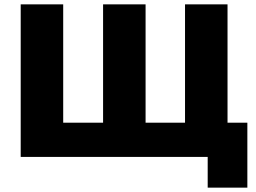

<svg xmlns="http://www.w3.org/2000/svg" viewBox="-20 -720 1175 881"><path d="M1115 -157V141H933V0H75V-700H270V-157H453V-700H648V-157H829V-700H1024V-157Z"/></svg>

Font: CMG Sans ExtraBold
Style: Regular
Weight: 800
Designer: Julieta Ulanovsky
Foundry: Julieta Ulanovsky
Version: Version 7.200